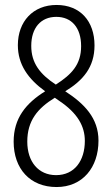

<svg xmlns="http://www.w3.org/2000/svg" viewBox="-20 -744 452 774"><path d="M208 -724C113 -724 52 -657 52 -562C52 -484 93 -426 162 -376C85 -328 35 -268 35 -173C35 -64 101 10 208 10C313 10 377 -69 377 -177C377 -268 320 -326 243 -376C315 -420 361 -473 361 -561C361 -659 303 -724 208 -724ZM207 -676C269 -676 307 -632 307 -558C307 -484 269 -444 205 -403C141 -445 106 -490 106 -559C106 -631 144 -676 207 -676ZM90 -173C90 -257 131 -307 201 -350L218 -338C293 -288 322 -235 322 -176C322 -97 281 -38 206 -38C135 -38 90 -92 90 -173Z"/></svg>

Font: Noto Sans Armenian ExtraCondensed Light
Style: Regular
Weight: 300
Width: 2
Designer: Monotype Design Team
Foundry: Monotype Imaging Inc.
Version: Version 2.008